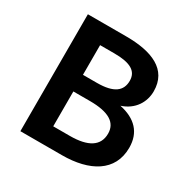

<svg xmlns="http://www.w3.org/2000/svg" viewBox="-149 -792 916 930"><g transform="rotate(30 308.5 -327.0)"><path d="M315 0C469 0 580 -61 580 -194C580 -279 531 -330 441 -349C512 -372 546 -430 546 -490C546 -612 441 -654 297 -654H83V0ZM209 -554H289C378 -554 420 -530 420 -476C420 -420 382 -388 287 -388H209ZM209 -295H302C406 -295 457 -264 457 -202C457 -133 403 -100 302 -100H209Z"/></g></svg>

Font: Falling Sky
Style: Med
Weight: 500
Designer: Paul D. Hunt
Foundry: Adobe Systems Incorporated
Version: Version 1.02